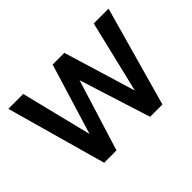

<svg xmlns="http://www.w3.org/2000/svg" viewBox="-106 -743 958 958"><g transform="rotate(-45 373.5 -264.0)"><path d="M331.1 -528.3H399.9L383.8 -419.9L253.4 0H190.4L202.6 -107.9ZM228.5 -104.5 235.8 0H166.5L18.6 -528.3H123.5ZM621.1 -528.3H725.6L577.6 0H508.8L520.5 -108.9ZM539.6 -113.3 554.2 0H490.7L357.4 -420.4L341.8 -528.3H413.6Z"/></g></svg>

Font: Heebo Medium
Style: Regular
Weight: 500
Designer: Oded Ezer
Foundry: Ezer Type House
Version: Version 3.100